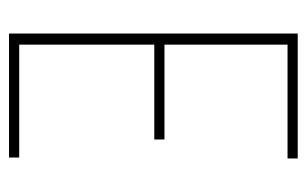

<svg xmlns="http://www.w3.org/2000/svg" viewBox="-144 -520 664 415"><g transform="rotate(90 187.5 -312.0)"><path d="M52 0V-624H322V-602H76V-336H281V-314H76V-22H320V0Z"/></g></svg>

Font: Inconsolata Condensed ExtraLight
Style: Regular
Weight: 200
Width: 3
Monospace: yes
Designer: Raph Levien, Cyreal, Brenton Simpson
Foundry: Raph Levien, Cyreal, Google
Version: Version 3.100; ttfautohint (v1.8.4.7-5d5b)